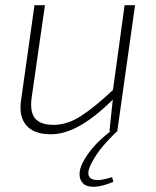

<svg xmlns="http://www.w3.org/2000/svg" viewBox="-20 -502 599 735"><path d="M152 -482 101 -127Q94 -73 114.5 -48.5Q135 -24 185 -24Q238 -24 291 -58.5Q344 -93 415 -160L418 -127Q350 -58 289.5 -23Q229 12 175 12Q110 12 80.5 -22.5Q51 -57 61 -121L112 -482ZM497 -482 429 0H399L413 -132L411 -147L457 -482ZM406 -2 429 0Q400 27 374 57.5Q348 88 329 125Q307 169 329.5 182Q352 195 409 176L414 194Q371 212 342 213Q313 214 299 201Q285 188 284.5 166.5Q284 145 297 120Q310 94 335 64Q360 34 406 -2Z"/></svg>

Font: Exo 2 ExtraLight
Style: Italic
Weight: 250
Italic angle: -8°
Designer: Natanael Gama
Foundry: Natanael Gama
Version: Version 2.010